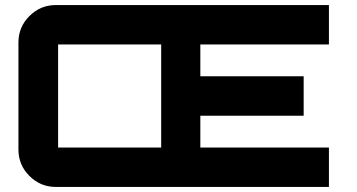

<svg xmlns="http://www.w3.org/2000/svg" viewBox="-20 -740 1414 760"><path d="M773 -564V-438H1182V-282H773V-156H1282V0H201Q140 0 96.5 -43.5Q53 -87 53 -148V-572Q53 -633 96.5 -676.5Q140 -720 201 -720H1282V-564ZM210 -564V-156H618V-564Z"/></svg>

Font: Orbitron
Style: Black
Weight: 900
Designer: Matt McInerney
Foundry: Matt McInerney
Version: 1.000